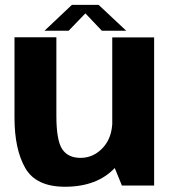

<svg xmlns="http://www.w3.org/2000/svg" viewBox="-20 -742 693 768"><path d="M467.5 0H596.5V-592.5H429V-94.5ZM205.5 -593H38V-271Q38 -145 81 -70Q124 5 240 5Q369 5 440.2 -71.2Q511.5 -147.5 511.5 -226L429.5 -260.5Q429.5 -192 391.8 -151.2Q354 -110.5 302 -110.5Q252 -110.5 228.8 -145.5Q205.5 -180.5 205.5 -279ZM158 -619H254.5L321.5 -688.5L387.5 -619H485L374.5 -722.5H267.5Z"/></svg>

Font: Anybody UltraCondensed Thin
Style: Bold
Weight: 700
Version: Version 1.111